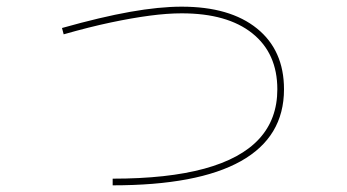

<svg xmlns="http://www.w3.org/2000/svg" viewBox="-20 -560 1040 576"><path d="M318 -24Q483 -24 593 -54Q703 -84 757.5 -143.5Q812 -203 812 -292Q812 -400 737 -460Q662 -520 525 -520Q482 -520 429 -513Q376 -506 312 -492.5Q248 -479 171 -457L166 -476Q283 -509 370.5 -524.5Q458 -540 525 -540Q670 -540 751 -474.5Q832 -409 832 -292Q832 -149 702.5 -76.5Q573 -4 318 -4Z"/></svg>

Font: M PLUS 1 Thin
Style: Regular
Weight: 100
Designer: Coji Morishita
Foundry: UNDERFOREST DESIGN
Version: Version 1.001